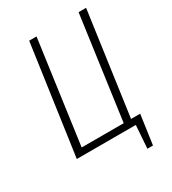

<svg xmlns="http://www.w3.org/2000/svg" viewBox="-198 -790 934 1040"><g transform="rotate(-30 269.0 -270.5)"><path d="M507 -684 417 -41H474L448 143H413L423 0H54L151 -684H197L108 -41H371L460 -684Z"/></g></svg>

Font: Fira Sans Extra Condensed ExtraLight
Style: Italic
Weight: 275
Width: 3
Italic angle: -8°
Designer: Carrois Corporate & Edenspiekermann AG
Foundry: Carrois Corporate GbR & Edenspiekermann AG
Version: Version 4.203